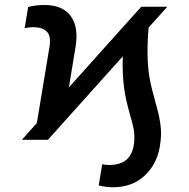

<svg xmlns="http://www.w3.org/2000/svg" viewBox="-20 -573 775 787"><path d="M176.5 0H69.6L131 -68.5L182.9 -381.4Q190 -424.7 172.1 -443.2Q154.1 -461.6 115.4 -461.6Q99.4 -461.6 81 -457.7L95.5 -544.4Q128.9 -552.6 160.5 -552.6Q237.2 -552.6 270.1 -506.9Q302.9 -461.3 289.8 -381.4L262.4 -214.8L558.9 -545.5H665.8L589.1 -459.9Q578.8 -338.1 592.7 -256Q599.4 -216.6 617.2 -153.8Q625.4 -125.4 628.9 -110.1Q632.5 -94.8 636.5 -70.3Q640.6 -45.8 640.1 -22.5Q639.6 0.7 635.3 27Q622.9 100.9 572.1 147.7Q521.3 194.6 441.8 194.6Q415.8 194.6 384.6 187.1L399.1 99.8Q409.8 103.3 426.8 103.3Q470.2 103.3 495.7 83.8Q521.3 64.3 528.4 21.3Q530.5 8.5 530.7 -4.6Q530.9 -17.8 530 -28.1Q529.1 -38.4 526.1 -52.2Q523.1 -66.1 520.6 -75.1Q518.1 -84.2 513.5 -100.5Q494.7 -166.5 489 -210.2Q480.5 -274.9 483.3 -342Z"/></svg>

Font: Karasuma Gothic
Style: Medium Italic
Weight: 500
Italic angle: 9.39998°
Designer: Rasmus Andersson / Ryoko Nishizuka
Foundry: Genbu
Version: Version 1.00